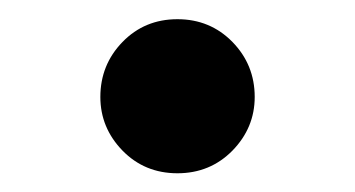

<svg xmlns="http://www.w3.org/2000/svg" viewBox="-20 -167 375 203"><path d="M167.6 16.2Q132.9 16.2 109.5 -7.8Q86.1 -31.9 86.1 -64.5Q86.1 -98.5 109.5 -122.6Q132.9 -146.7 167.6 -146.7Q202.2 -146.7 225.8 -122.6Q249.3 -98.5 249.3 -64.5Q249.3 -31.9 225.8 -7.8Q202.2 16.2 167.6 16.2Z"/></svg>

Font: Noto Serif HK
Style: Regular
Weight: 200
Designer: Ryoko NISHIZUKA 西塚涼子 (kana & ideographs); Frank Grießhammer (Latin, Greek & Cyrillic); Wenlong ZHANG 张文龙 (bopomofo); San
Foundry: Adobe
Version: Version 2.001;hotconv 1.1.0;makeotfexe 2.6.0